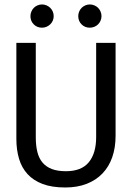

<svg xmlns="http://www.w3.org/2000/svg" viewBox="-20 -830 590 859"><path d="M497.1 -222.2Q497.1 -169.4 482.2 -126.7Q467.3 -84 438.5 -54Q409.7 -23.9 367.9 -7.6Q326.2 8.8 272 8.8Q212.4 8.8 170.9 -6.8Q129.4 -22.5 103.3 -51Q77.1 -79.6 65.2 -119.6Q53.2 -159.7 53.2 -209V-638.2H140.1V-215.8Q140.1 -178.2 147.2 -149.9Q154.3 -121.6 170.4 -102.5Q186.5 -83.5 212.2 -73.7Q237.8 -64 274.9 -64Q344.2 -64 377.2 -104Q410.2 -144 410.2 -216.8V-638.2H497.1ZM168 -810.1Q178.7 -810.1 188.2 -805.9Q197.8 -801.8 204.8 -794.9Q211.9 -788.1 216.1 -778.3Q220.2 -768.6 220.2 -757.8Q220.2 -747.1 216.1 -737.5Q211.9 -728 204.8 -721.2Q197.8 -714.4 188.2 -710.2Q178.7 -706.1 168 -706.1Q146 -706.1 131.1 -720.9Q116.2 -735.8 116.2 -757.8Q116.2 -768.6 120.4 -778.3Q124.5 -788.1 131.3 -794.9Q138.2 -801.8 147.7 -805.9Q157.2 -810.1 168 -810.1ZM381.8 -810.1Q392.6 -810.1 402.3 -805.9Q412.1 -801.8 418.9 -794.9Q425.8 -788.1 429.9 -778.3Q434.1 -768.6 434.1 -757.8Q434.1 -747.1 429.9 -737.5Q425.8 -728 418.9 -721.2Q412.1 -714.4 402.3 -710.2Q392.6 -706.1 381.8 -706.1Q359.9 -706.1 345 -720.9Q330.1 -735.8 330.1 -757.8Q330.1 -768.6 334.2 -778.3Q338.4 -788.1 345.2 -794.9Q352.1 -801.8 361.6 -805.9Q371.1 -810.1 381.8 -810.1ZM0 -638.2Z"/></svg>

Font: Code New Roman
Style: Regular
Weight: 400
Monospace: yes
Designer: Sam Radian
Foundry: Code New Roman
Version: Version 2.00 November 29, 2014